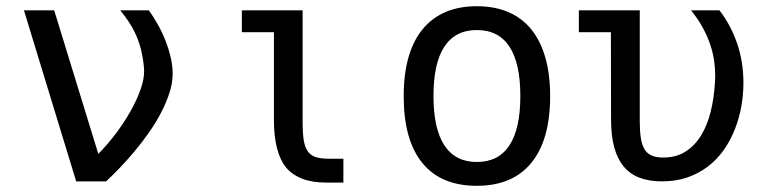

<svg xmlns="http://www.w3.org/2000/svg" viewBox="-20 -580 2448 614"><path d="M56.6 -546.9H153.3L294.4 -87.9Q325.2 -119.1 351.8 -154.8Q378.4 -190.4 398.2 -225.8Q418 -261.2 429.4 -293.7Q440.9 -326.2 440.9 -352.1Q440.9 -363.8 438.2 -383.3Q435.5 -402.8 430.2 -424.8Q426.3 -439 421.1 -452.9Q416 -466.8 408.4 -481.7Q400.9 -496.6 390.1 -512.7Q379.4 -528.8 364.7 -546.9H455.6Q471.7 -525.4 485.8 -499.8Q500 -474.1 510.3 -447.3Q520.5 -420.4 526.4 -394Q532.2 -367.7 532.2 -345.2Q532.2 -315.4 522 -283.4Q511.7 -251.5 494.9 -219.2Q478 -187 456.1 -155.8Q434.1 -124.5 410.4 -96.2Q386.7 -67.9 363 -43.2Q339.4 -18.6 319.3 0H223.6Z M1023.9 3.9Q978 3.9 946.3 -8.5Q914.6 -21 896 -43Q876 -66.9 866 -105.5Q856 -144 856 -194.3V-477.1H753.4V-546.9H947.8V-189Q947.8 -153.8 951.4 -131.1Q955.1 -108.4 964.8 -95.2Q974.6 -82 991.5 -77.1Q1008.3 -72.3 1034.7 -72.3H1078.1V3.9H1023.9Z M1504.9 14.2Q1390.1 14.2 1330.6 -58.8Q1271 -131.8 1271 -272.5Q1271 -342.3 1286.1 -396Q1301.3 -449.7 1331.1 -486.1Q1360.8 -522.5 1404.3 -541.3Q1447.8 -560.1 1504.9 -560.1Q1562 -560.1 1605.7 -541.3Q1649.4 -522.5 1679 -486.1Q1708.5 -449.7 1723.9 -396Q1739.3 -342.3 1739.3 -272.5Q1739.3 -132.8 1679.2 -59.3Q1619.1 14.2 1504.9 14.2ZM1504.9 -62Q1574.2 -62 1609.1 -115.2Q1644 -168.5 1644 -272.9Q1644 -377.9 1609.1 -430.9Q1574.2 -483.9 1504.9 -483.9Q1436 -483.9 1401.1 -430.9Q1366.2 -377.9 1366.2 -272.9Q1366.2 -168.5 1401.1 -115.2Q1436 -62 1504.9 -62Z M2096.7 0Q2056.2 0 2025.6 -11.5Q1995.1 -22.9 1974.9 -47.1Q1954.6 -71.3 1944.3 -108.6Q1934.1 -146 1934.1 -198.2L1933.6 -477.1H1831.1V-546.9H2025.9V-192.9Q2025.9 -162.1 2029.1 -140.1Q2032.2 -118.2 2040.5 -103.8Q2048.8 -89.4 2063.5 -82.8Q2078.1 -76.2 2101.1 -76.2Q2142.6 -76.2 2172.6 -95.5Q2202.6 -114.7 2222.4 -147.5Q2242.2 -180.2 2252.7 -222.9Q2263.2 -265.6 2266.1 -312.5Q2266.6 -318.4 2266.8 -325.7Q2267.1 -333 2267.1 -340.8Q2267.1 -362.8 2263.4 -387.5Q2259.8 -412.1 2251 -438.2Q2242.2 -464.4 2227.3 -491.7Q2212.4 -519 2189.9 -546.9H2280.8Q2316.4 -501 2336.9 -442.1Q2357.4 -383.3 2357.4 -314.9Q2357.4 -277.3 2350.6 -239.5Q2343.8 -201.7 2330.1 -166.7Q2316.4 -131.8 2295.2 -101.3Q2273.9 -70.8 2244.9 -48.3Q2215.8 -25.9 2179 -12.9Q2142.1 0 2096.7 0Z"/></svg>

Font: Hack
Style: Regular
Weight: 400
Monospace: yes
Designer: Christopher Simpkins
Foundry: Christopher Simpkins
Version: Version 2.019; ttfautohint (v1.4.1) -l 4 -r 80 -G 350 -x 0 -